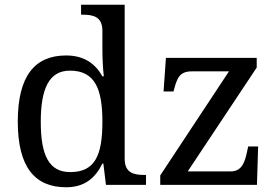

<svg xmlns="http://www.w3.org/2000/svg" viewBox="-20 -780 1165 810"><path d="M259 10C337 10 382 -29 412 -90H416L427 0H596V-42H588C544 -42 506 -51 506 -110V-760H322V-718H330C374 -718 412 -709 412 -650V-568C412 -536 414 -491 418 -458H412C383 -510 336 -546 259 -546C127 -546 55 -460 55 -267C55 -75 127 10 259 10ZM656 0H1064L1069 -162H1027L1022 -139C1013 -96 1000 -57 954 -57H772L1063 -495V-536H680L670 -394H712L713 -398C727 -451 737 -479 790 -479H946L656 -40ZM276 -54C187 -54 152 -124 152 -266C152 -406 187 -482 275 -482C380 -482 412 -406 412 -267C412 -123 380 -54 276 -54Z"/></svg>

Font: Noto Serif Thai
Style: Regular
Weight: 400
Designer: Monotype Design Team
Foundry: Monotype Imaging Inc.
Version: Version 1.901